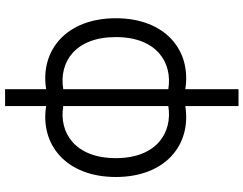

<svg xmlns="http://www.w3.org/2000/svg" viewBox="-124 -632 981 774"><g transform="rotate(-90 367.0 -245.5)"><path d="M326 225H394V10.5C552 35.5 680 -71.5 680 -269.5C680 -467.5 552 -575.5 394 -550.5V-716H326V-550.5C168 -575.5 40 -467.5 40 -269.5C40 -71.5 168 35.5 326 10.5ZM394 -58V-481.5C502 -499.5 604 -434.5 604 -269.5C604 -104 500.5 -40.5 394 -58ZM326 -58C219.5 -40.5 116 -105 116 -269.5C116 -433.5 218 -499.5 326 -481.5Z"/></g></svg>

Font: Hauora
Style: Regular
Weight: 400
Designer: Mikhail Sharanda
Foundry: WCYS & Co.
Version: Version 1.010